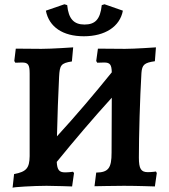

<svg xmlns="http://www.w3.org/2000/svg" viewBox="-20 -871 791 900"><path d="M373 -701C472 -701 542 -746 556 -821L470 -851L457 -847C450 -780 426 -756 376 -756C327 -756 301 -782 295 -847L282 -851L195 -821C210 -744 275 -701 373 -701ZM711 -67C711 -67 691 -64 673 -64C641 -64 631 -80 631 -132C631 -235 636 -412 643 -529C646 -567 656 -577 706 -584L711 -649C711 -649 612 -642 566 -642C524 -642 439 -643 439 -643L431 -585L436 -577C436 -577 456 -578 468 -578C496 -578 503 -568 504 -532C420 -428 335 -328 247 -232C249 -323 253 -432 257 -511C260 -565 265 -575 317 -583L323 -649C323 -649 224 -642 174 -642C133 -642 54 -643 54 -643L47 -585L52 -577C52 -577 71 -578 83 -578C112 -578 119 -568 119 -526V-139C118 -83 104 -66 46 -55L39 9C40 6 138 0 198 0C236 0 318 3 318 3L327 -60L322 -66C322 -66 304 -63 285 -63C258 -63 248 -74 246 -112C330 -215 415 -315 504 -413L503 -155C503 -83 488 -63 431 -62L423 2C423 2 521 0 561 0C623 0 706 3 706 3L715 -60Z"/></svg>

Font: Alegreya SC
Style: Bold
Weight: 700
Designer: Juan Pablo del Peral
Foundry: Huerta Tipografica
Version: Version 2.007;PS 002.007;hotconv 1.0.88;makeotf.lib2.5.64775